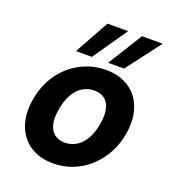

<svg xmlns="http://www.w3.org/2000/svg" viewBox="-139 -867 895 987"><g transform="rotate(20 308.5 -373.5)"><path d="M261 12Q188 12 136.5 -22Q85 -56 62.5 -116.5Q40 -177 52 -255Q61 -316 87.5 -367Q114 -418 154.5 -455Q195 -492 246.5 -512.5Q298 -533 355 -533Q429 -533 480.5 -499.5Q532 -466 554.5 -406Q577 -346 565 -267Q556 -205 529 -154.5Q502 -104 461.5 -66.5Q421 -29 370 -8.5Q319 12 261 12ZM282 -109Q317 -109 346 -127Q375 -145 394.5 -180Q414 -215 422 -266Q430 -314 421.5 -347Q413 -380 391 -396.5Q369 -413 335 -413Q300 -413 271 -395Q242 -377 222.5 -342Q203 -307 195 -256Q187 -208 195.5 -175Q204 -142 226.5 -125.5Q249 -109 282 -109ZM352 -571 469 -759H582L439 -571ZM176 -571 280 -759H393L263 -571Z"/></g></svg>

Font: DM Sans 10pt ExtraBold
Style: Italic
Weight: 800
Italic angle: -10°
Version: Version 4.004;gftools[0.9.30]